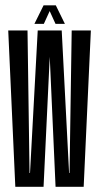

<svg xmlns="http://www.w3.org/2000/svg" viewBox="-20 -717 380 737"><path d="M38.8 0 11.6 -600H85.6L93.4 -52.9H95.2L124.8 -600H175.7L147.2 0ZM193.3 0 166.4 -600H216.9L245.2 -52.9H246.9L255.2 -600H328.8L301.2 0ZM112.1 -625.4 147.3 -696.6H194.2L229.1 -625.4H193.1L170.7 -674.5L148.3 -625.4Z"/></svg>

Font: Anybody UltraCondensed Thin
Style: Regular
Weight: 100
Width: 1
Designer: Tyler Finck
Foundry: Etcetera Type Company
Version: Version 1.110